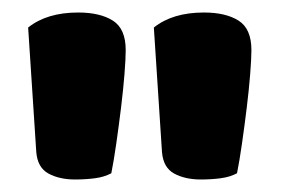

<svg xmlns="http://www.w3.org/2000/svg" viewBox="-20 -681 450 307"><path d="M158 -404Q147 -398 132 -396Q117 -394 100 -394Q75 -394 57.5 -403.5Q40 -413 38 -438L25 -637Q55 -661 105 -661Q140 -661 160.5 -648Q181 -635 181 -601Q181 -587 179 -562Q177 -537 173.5 -508.5Q170 -480 166 -452Q162 -424 158 -404ZM359 -404Q348 -398 333 -396Q318 -394 301 -394Q276 -394 258.5 -403.5Q241 -413 239 -438L226 -637Q256 -661 306 -661Q341 -661 361.5 -648Q382 -635 382 -601Q382 -587 380 -562Q378 -537 374.5 -508.5Q371 -480 367 -452Q363 -424 359 -404Z"/></svg>

Font: Baloo Cyrillic
Style: Regular
Weight: 400
Designer: Ek Type, Denis Ignatov
Foundry: Ek Type
Version: Version 1.50 July 26, 2019